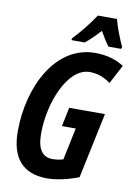

<svg xmlns="http://www.w3.org/2000/svg" viewBox="-101 -995 749 1068"><g transform="rotate(10 274.0 -460.5)"><path d="M244 -782 242 -771H317C341 -790 369 -817 400 -851C418 -819 435 -792 451 -771H523L526 -783C507 -822 480 -893 471 -931H363C329 -880 288 -828 244 -782ZM242 10C290 10 354 -3 419 -28L497 -398H295L273 -291H351L313 -110C293 -104 273 -101 253 -101C195 -101 166 -142 166 -231C166 -401 248 -614 374 -614C416 -614 455 -600 492 -573L548 -679C510 -706 451 -724 386 -724C160 -724 36 -470 36 -220C36 -72 102 10 242 10Z"/></g></svg>

Font: Noto Sans ExtraCondensed
Style: Bold Italic
Weight: 700
Width: 2
Italic angle: -12°
Designer: Monotype Design Team
Foundry: Monotype Imaging Inc.
Version: Version 2.013